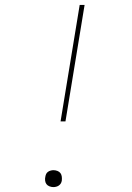

<svg xmlns="http://www.w3.org/2000/svg" viewBox="-20 -755 540 783"><path d="M227 -260 305 -735H325L247 -260ZM198 8Q190 8 182 5Q174 2 169.5 -4Q165 -10 164 -18.5Q163 -27 165 -35Q166 -41 168.5 -46Q171 -51 176 -54.5Q181 -58 187 -59.5Q193 -61 198 -61Q206 -61 214 -58Q222 -55 226.5 -49Q231 -43 232 -34.5Q233 -26 232 -18Q231 -12 228 -7Q225 -2 220 1.5Q215 5 209 6.5Q203 8 198 8Z"/></svg>

Font: Iosevka Term Curly Thin
Style: Italic
Weight: 100
Italic angle: -9°
Designer: Belleve Invis
Foundry: Belleve Invis
Version: Version 32.3.0